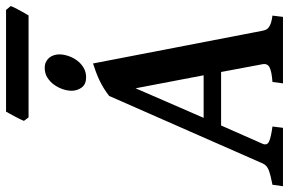

<svg xmlns="http://www.w3.org/2000/svg" viewBox="-208 -794 978 650"><g transform="rotate(-90 281.0 -469.0)"><path d="M181.2 -209.5 119.1 -68.8Q112.8 -53.7 127 -47.1Q141.1 -40.5 177.7 -35.6L173.3 0H-24.4L-19.5 -35.6Q11.7 -41.5 29.1 -47.9Q46.4 -54.2 52.7 -68.8L281.2 -588.4Q293.5 -598.1 307.4 -606.7Q321.3 -615.2 335.9 -622.1Q350.6 -628.9 364.7 -634Q378.9 -639.2 391.1 -643.1L502 -68.8Q503.4 -62 506.1 -56.6Q508.8 -51.3 514.4 -47.4Q520 -43.5 529.3 -40.5Q538.6 -37.6 553.2 -35.6L548.8 0H323.7L328.6 -35.6Q363.8 -38.1 377.7 -45.4Q391.6 -52.7 388.7 -68.8L362.3 -209.5ZM351.1 -268.6 307.1 -499 207 -268.6ZM421.9 -757.3Q421.9 -742.7 416.5 -726.6Q411.1 -710.4 401.1 -697Q391.1 -683.6 376.7 -675Q362.3 -666.5 344.2 -666.5Q320.8 -666.5 309.8 -681.4Q298.8 -696.3 298.8 -715.3Q298.8 -730 304.2 -745.8Q309.6 -761.7 319.6 -775.4Q329.6 -789.1 343.8 -797.9Q357.9 -806.6 376 -806.6Q387.7 -806.6 396.2 -802.5Q404.8 -798.3 410.4 -791.5Q416 -784.7 418.9 -775.9Q421.9 -767.1 421.9 -757.3ZM585.4 -921.9Q584 -916.5 579.6 -908Q575.2 -899.4 570.3 -890.4Q565.4 -881.3 560.8 -873.3Q556.2 -865.2 553.7 -861.3H208.5L196.8 -877Q198.7 -881.8 202.6 -890.1Q206.5 -898.4 211.4 -907.2Q216.3 -916 220.7 -924.3Q225.1 -932.6 228 -937.5H572.3Z"/></g></svg>

Font: Gentium Basic
Style: Bold Italic
Weight: 700
Italic angle: -8°
Designer: J. Victor Gaultney and Annie Olsen
Foundry: SIL International
Version: Version 1.102; 2013; Maintenance release